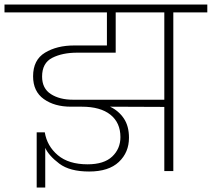

<svg xmlns="http://www.w3.org/2000/svg" viewBox="-52 -760 941 853"><path d="M869 -705H718V0H678V-285L437 -286Q475 -268 498 -234Q521 -200 521 -148Q521 -83 476 -40.5Q431 2 344 2Q258 2 211.5 -33Q165 -68 149 -103V73H111V-172H147Q157 -111 205 -70.5Q253 -30 337 -30Q410 -30 446.5 -64.5Q483 -99 483 -151Q483 -215 438.5 -250.5Q394 -286 311 -286H263Q190 -286 142.5 -320Q95 -354 95 -421Q95 -494 148 -526Q201 -558 277 -558H423V-705H-32V-740H869ZM678 -317V-705H462V-526H291Q225 -526 180 -503Q135 -480 135 -420Q135 -367 174 -342Q213 -317 272 -317H317Z"/></svg>

Font: Fz Poppins ExtLt
Style: Regular
Weight: 200
Designer: Ninad Kale (Devanagari), Jonny Pinhorn (Latin)
Foundry: Indian Type Foundry
Version: Vit hóa bi Vntype.Com & FontZin.Com